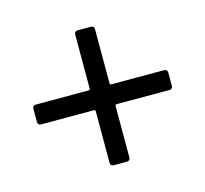

<svg xmlns="http://www.w3.org/2000/svg" viewBox="-71 -607 618 580"><g transform="rotate(-15 238.0 -317.0)"><path d="M439 -344H273C271 -344 269 -346 269 -348V-518C269 -524 265 -528 259 -528H217C211 -528 207 -524 207 -518V-348C207 -346 205 -344 203 -344H37C31 -344 27 -340 27 -334V-292C27 -286 31 -282 37 -282H203C205 -282 207 -280 207 -278V-116C207 -110 211 -106 217 -106H259C265 -106 269 -110 269 -116V-278C269 -280 271 -282 273 -282H439C445 -282 449 -286 449 -292V-334C449 -340 445 -344 439 -344Z"/></g></svg>

Font: Elastic
Style: elastic
Weight: 400
Designer: Jeremy Tribby
Foundry: Tribby Type
Version: Version 1.422;hotconv 1.0.109;makeotfexe 2.5.65596